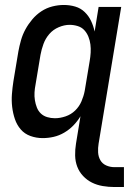

<svg xmlns="http://www.w3.org/2000/svg" viewBox="-20 -548 540 773"><path d="M441 205Q417 205 393.5 201Q370 197 350 187Q330 177 314.5 160.5Q299 144 291 123Q283 102 282.5 78Q282 54 286 30L304 -80Q292 -60 275.5 -43Q259 -26 238.5 -14Q218 -2 196 3Q174 8 152 8Q126 8 102.5 -0.5Q79 -9 63.5 -27Q48 -45 40 -68.5Q32 -92 29 -117.5Q26 -143 28 -169Q30 -195 34 -221L54 -341Q58 -363 64.5 -386Q71 -409 82.5 -430Q94 -451 110 -470Q126 -489 146.5 -502.5Q167 -516 190.5 -522Q214 -528 237 -528Q261 -528 283 -521.5Q305 -515 321 -499.5Q337 -484 346.5 -464Q356 -444 361 -421L377 -520H468L377 30Q374 48 375 65.5Q376 83 384 97Q392 111 407.5 118Q423 125 441 125H479V205ZM201 -72Q222 -72 244 -79.5Q266 -87 282.5 -103Q299 -119 308 -140Q317 -161 321 -182L341 -302Q344 -319 345 -336Q346 -353 344 -369Q342 -385 336 -400Q330 -415 319.5 -426.5Q309 -438 293 -443Q277 -448 260 -448Q239 -448 216.5 -438.5Q194 -429 178.5 -411Q163 -393 155 -371Q147 -349 143 -327L123 -207Q120 -192 119 -176Q118 -160 120.5 -144.5Q123 -129 128.5 -115Q134 -101 144.5 -91Q155 -81 170 -76.5Q185 -72 201 -72Z"/></svg>

Font: Iosevka SS04 Medium
Style: Italic
Weight: 500
Italic angle: -9°
Monospace: yes
Designer: Belleve Invis
Foundry: Belleve Invis
Version: Version 19.0.0; ttfautohint (v1.8.4)